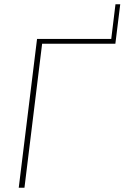

<svg xmlns="http://www.w3.org/2000/svg" viewBox="-20 -887 588 907"><path d="M525 -680.5H179L95.5 0H68.5L155 -703H505.5L525.5 -867H548Z"/></svg>

Font: Lato ExtraLight
Style: Italic
Weight: 275
Italic angle: -7°
Designer: Lukasz Dziedzic with Adam Twardoch and Botio Nikoltchev
Foundry: tyPoland Lukasz Dziedzic
Version: Version 2.015; 2015-08-06; http://www.latofonts.com/